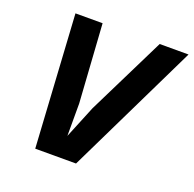

<svg xmlns="http://www.w3.org/2000/svg" viewBox="-123 -825 960 951"><g transform="rotate(20 356.5 -349.0)"><path d="M159 0 117 -698H260L287 -285V-114L357 -285L561 -698H713L374 0Z"/></g></svg>

Font: Azeret Mono Thin SemiBold
Style: Italic
Weight: 600
Italic angle: -12°
Version: Version 1.002